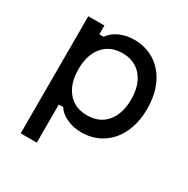

<svg xmlns="http://www.w3.org/2000/svg" viewBox="-181 -776 1112 1136"><g transform="rotate(30 375.0 -208.0)"><path d="M110 -600H220V-540H250Q271 -574 316.5 -595Q362 -616 416 -616Q496 -616 557.5 -576.5Q619 -537 652.5 -465.5Q686 -394 686 -300Q686 -206 652.5 -134.5Q619 -63 557.5 -23.5Q496 16 416 16Q362 16 316.5 -5Q271 -26 250 -60H220V200H110ZM576 -300Q576 -398 528 -455Q480 -512 396 -512Q312 -512 264 -455Q216 -398 216 -300Q216 -202 264 -145Q312 -88 396 -88Q480 -88 528 -145Q576 -202 576 -300Z"/></g></svg>

Font: Martian Mono VF sWd Rg
Style: Regular
Weight: 400
Width: 6
Monospace: yes
Designer: Roman Shamin
Foundry: Evil Martians
Version: Version 1.100